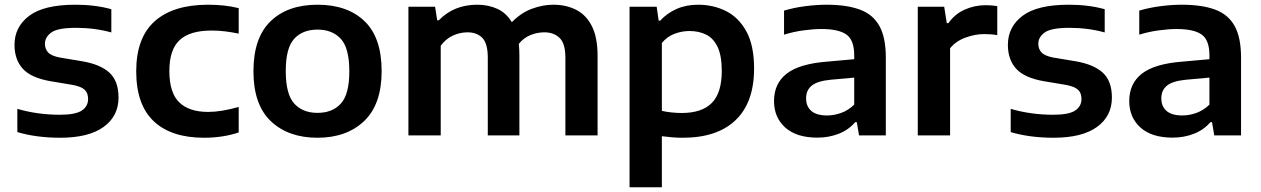

<svg xmlns="http://www.w3.org/2000/svg" viewBox="-20 -574 5346 814"><path d="M235 10Q186 10 139.8 4Q93.5 -2 53.5 -14V-112.5Q139 -87.5 234 -87.5Q299.5 -87.5 326.5 -105.2Q353.5 -123 353.5 -154.5Q353.5 -179.5 339.2 -193.2Q325 -207 288 -214L195.5 -229.5Q112.5 -243.5 77 -282.2Q41.5 -321 41.5 -384Q41.5 -460 103.8 -507Q166 -554 300 -554Q383.5 -554 452 -535V-436.5Q381.5 -456 302.5 -456Q224.5 -456 197.5 -436.2Q170.5 -416.5 170.5 -388.5Q170.5 -366.5 184 -351.8Q197.5 -337 234 -330L327 -314.5Q405 -301.5 443.8 -266Q482.5 -230.5 482.5 -160.5Q482.5 -81.5 419.2 -35.8Q356 10 235 10Z M845.5 10Q706 10 631.8 -60Q557.5 -130 557.5 -272Q557.5 -414 636 -484Q714.5 -554 862 -554Q934 -554 992 -539.5V-431.5Q962.5 -437.5 934.8 -441Q907 -444.5 877 -444.5Q785 -444.5 741.5 -404Q698 -363.5 698 -273Q698 -181 739.8 -140.2Q781.5 -99.5 862.5 -99.5Q917 -99.5 992 -120.5V-12.5Q960 -1.5 922.5 4.2Q885 10 845.5 10Z M1326 10Q1202.5 10 1128.5 -60Q1054.5 -130 1054.5 -272Q1054.5 -413.5 1127 -483.8Q1199.5 -554 1326 -554Q1453 -554 1525.5 -484.2Q1598 -414.5 1598 -272.5Q1598 -131.5 1523.8 -60.8Q1449.5 10 1326 10ZM1326 -95.5Q1389.5 -95.5 1425.2 -135Q1461 -174.5 1461 -271.5Q1461 -370 1425 -409.2Q1389 -448.5 1326 -448.5Q1263 -448.5 1227.2 -409.5Q1191.5 -370.5 1191.5 -273Q1191.5 -175 1227.2 -135.2Q1263 -95.5 1326 -95.5Z M1711.5 0V-545.5H1824.5L1833.5 -488H1840.5Q1904 -554 2003.5 -554Q2050.5 -554 2088.5 -536.5Q2126.5 -519 2150 -480Q2190 -520.5 2235.8 -537.2Q2281.5 -554 2326 -554Q2380.5 -554 2423 -532.2Q2465.5 -510.5 2489.5 -462.8Q2513.5 -415 2513.5 -337V0H2377V-329.5Q2377 -390 2352.2 -413.5Q2327.5 -437 2288 -437Q2259 -437 2230 -425.8Q2201 -414.5 2179.5 -388Q2182 -365.5 2182 -339.5V0H2048V-329.5Q2048 -390 2024.8 -413.5Q2001.5 -437 1962 -437Q1930.5 -437 1900.2 -423.2Q1870 -409.5 1848.5 -380V0Z M2649 220V-545.5H2764L2772.5 -486.5H2779Q2806.5 -517 2847.2 -535.5Q2888 -554 2939.5 -554Q3004.5 -554 3058.5 -526.8Q3112.5 -499.5 3144.8 -440Q3177 -380.5 3177 -283.5Q3177 -140 3099 -65Q3021 10 2874.5 10Q2851 10 2828 8Q2805 6 2786 3.5V220ZM2870.5 -95Q2955.5 -95 2997.8 -137.5Q3040 -180 3040 -273Q3040 -337.5 3022.5 -374.5Q3005 -411.5 2974.2 -427Q2943.5 -442.5 2903 -442.5Q2871 -442.5 2839.8 -430.8Q2808.5 -419 2786 -392V-104Q2803 -100 2825.5 -97.5Q2848 -95 2870.5 -95Z M3445.5 9.5Q3357 9.5 3309.2 -33.2Q3261.5 -76 3261.5 -145.5Q3261.5 -220 3315.5 -262Q3369.5 -304 3489.5 -313L3601.5 -323V-339.5Q3601.5 -404 3568.5 -427.5Q3535.5 -451 3462 -451Q3428.5 -451 3386.2 -445.2Q3344 -439.5 3304 -427V-529Q3345.5 -541.5 3393.8 -547.8Q3442 -554 3484 -554Q3570 -554 3625.8 -533.2Q3681.5 -512.5 3708.5 -463.5Q3735.5 -414.5 3735.5 -330V0H3622L3612.5 -56H3605.5Q3578 -23.5 3536 -7Q3494 9.5 3445.5 9.5ZM3397.5 -157.5Q3397.5 -123 3419.5 -103.8Q3441.5 -84.5 3486.5 -84.5Q3516.5 -84.5 3546.8 -95.5Q3577 -106.5 3601.5 -130.5V-245L3502 -236Q3445.5 -230.5 3421.5 -211Q3397.5 -191.5 3397.5 -157.5Z M3871 0V-545.5H3983L3994 -476H4001Q4027.5 -514 4069.5 -533Q4111.5 -552 4159.5 -552Q4184.5 -552 4208 -548V-425Q4195 -427.5 4180.5 -428.5Q4166 -429.5 4152 -429.5Q4114.5 -429.5 4073.8 -414.8Q4033 -400 4008 -369.5V0Z M4446.5 10Q4397.5 10 4351.2 4Q4305 -2 4265 -14V-112.5Q4350.5 -87.5 4445.5 -87.5Q4511 -87.5 4538 -105.2Q4565 -123 4565 -154.5Q4565 -179.5 4550.8 -193.2Q4536.5 -207 4499.5 -214L4407 -229.5Q4324 -243.5 4288.5 -282.2Q4253 -321 4253 -384Q4253 -460 4315.2 -507Q4377.5 -554 4511.5 -554Q4595 -554 4663.5 -535V-436.5Q4593 -456 4514 -456Q4436 -456 4409 -436.2Q4382 -416.5 4382 -388.5Q4382 -366.5 4395.5 -351.8Q4409 -337 4445.5 -330L4538.5 -314.5Q4616.5 -301.5 4655.2 -266Q4694 -230.5 4694 -160.5Q4694 -81.5 4630.8 -35.8Q4567.5 10 4446.5 10Z M4951.5 9.5Q4863 9.5 4815.2 -33.2Q4767.5 -76 4767.5 -145.5Q4767.5 -220 4821.5 -262Q4875.5 -304 4995.5 -313L5107.5 -323V-339.5Q5107.5 -404 5074.5 -427.5Q5041.5 -451 4968 -451Q4934.5 -451 4892.2 -445.2Q4850 -439.5 4810 -427V-529Q4851.5 -541.5 4899.8 -547.8Q4948 -554 4990 -554Q5076 -554 5131.8 -533.2Q5187.5 -512.5 5214.5 -463.5Q5241.5 -414.5 5241.5 -330V0H5128L5118.5 -56H5111.5Q5084 -23.5 5042 -7Q5000 9.5 4951.5 9.5ZM4903.5 -157.5Q4903.5 -123 4925.5 -103.8Q4947.5 -84.5 4992.5 -84.5Q5022.5 -84.5 5052.8 -95.5Q5083 -106.5 5107.5 -130.5V-245L5008 -236Q4951.5 -230.5 4927.5 -211Q4903.5 -191.5 4903.5 -157.5Z"/></svg>

Font: Encode Sans SemiExpanded SemiExpanded SemiBold
Style: Regular
Weight: 600
Width: 6
Designer: Multiple Designers
Foundry: Impallari Type
Version: Version 3.000; ttfautohint (v1.8.3) -l 8 -r 50 -G 200 -x 14 